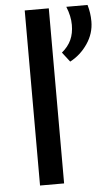

<svg xmlns="http://www.w3.org/2000/svg" viewBox="-56 -837 501 874"><g transform="rotate(-5 194.5 -400.0)"><path d="M91 0ZM91 -800H201V0H91ZM243 -594Q272 -618 285.5 -647.5Q299 -677 299 -716Q299 -756 281 -800H378Q389 -763 389 -724Q389 -669 357 -622Q325 -575 277 -550Z"/></g></svg>

Font: Martel Sans SemiBold
Style: Regular
Weight: 600
Designer: Dan Reynolds and Mathieu Réguer
Foundry: Dan Reynolds and Mathieu Réguer
Version: Version 1.002; ttfautohint (v1.1) -l 5 -r 5 -G 72 -x 0 -D la